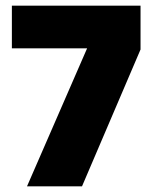

<svg xmlns="http://www.w3.org/2000/svg" viewBox="-20 -659 544 679"><path d="M75.5 0 288 -488H22V-639H477V-484L270 0Z"/></svg>

Font: Anek Bangla ExtraBold
Style: Regular
Weight: 800
Designer: Sulekha Rajkumar (Bangla), Yesha Goshar (Latin)
Foundry: Ek Type
Version: Version 1.003